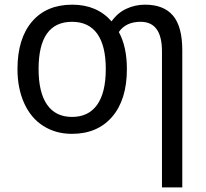

<svg xmlns="http://www.w3.org/2000/svg" viewBox="-20 -566 885 826"><path d="M525.9 -269Q525.9 -137.2 462.6 -63.7Q399.4 9.8 289.1 9.8Q219.7 9.8 166.3 -24.2Q112.8 -58.1 84 -122.1Q55.2 -186 55.2 -269Q55.2 -399.4 117.4 -472.7Q179.7 -545.9 291 -545.9Q397 -545.9 460 -474.1Q485.8 -510.7 523.7 -528.3Q561.5 -545.9 604 -545.9Q684.1 -545.9 724.1 -499Q764.2 -452.1 764.2 -349.1V240.2H676.8V-345.2Q676.8 -472.2 585 -472.2Q521.5 -472.2 491.2 -428.2Q525.9 -364.7 525.9 -269ZM146 -269Q146 -168 182.6 -115.5Q219.2 -63 290 -63Q360.8 -63 397.9 -115.2Q435.1 -167.5 435.1 -269Q435.1 -369.6 398.2 -420.9Q361.3 -472.2 290 -472.2Q146 -472.2 146 -269Z"/></svg>

Font: NotoPenekeko
Style: Regular
Weight: 400
Designer: Monotype Design team
Foundry: Monotype Imaging Inc.
Version: Version 1.04